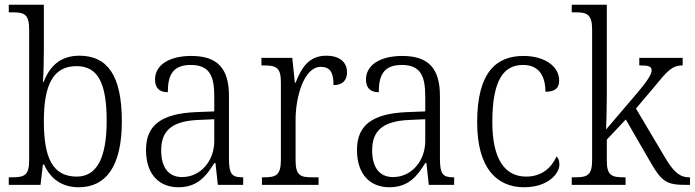

<svg xmlns="http://www.w3.org/2000/svg" viewBox="-20 -780 2931 810"><path d="M312 10C425 10 494 -75 494 -268C494 -462 433 -545 315 -545C236 -545 190 -502 164 -434H161C164 -468 165 -533 165 -569V-760H17V-728H31C81 -728 103 -722 103 -655V-104C103 -39 82 -32 29 -32H17V0H151L161 -86H166C192 -27 240 10 312 10ZM304 -35C200 -35 165 -117 165 -269C165 -422 204 -501 303 -501C394 -501 430 -428 430 -270C430 -115 389 -35 304 -35Z M733 10C815 10 852 -40 884 -92H889L899 0H1006V-32H1002C958 -32 946 -46 946 -111V-375C946 -493 896 -544 787 -544C690 -544 634 -503 634 -445C634 -408 653 -391 688 -391C688 -462 708 -506 785 -506C868 -506 884 -454 884 -372V-310L807 -307C664 -301 596 -254 596 -148C596 -40 655 10 733 10ZM748 -33C687 -33 660 -79 660 -145C660 -224 699 -269 817 -274L884 -277V-185C884 -103 828 -33 748 -33Z M1085 0H1324V-32H1299C1249 -32 1227 -38 1227 -103V-275C1227 -373 1263 -498 1333 -498C1373 -498 1387 -474 1387 -421C1428 -421 1444 -444 1444 -475C1444 -517 1414 -545 1356 -545C1280 -545 1250 -489 1227 -431H1224L1213 -536H1083V-504H1090C1144 -504 1165 -497 1165 -433V-106C1165 -39 1143 -32 1093 -32H1085Z M1623 10C1705 10 1742 -40 1774 -92H1779L1789 0H1896V-32H1892C1848 -32 1836 -46 1836 -111V-375C1836 -493 1786 -544 1677 -544C1580 -544 1524 -503 1524 -445C1524 -408 1543 -391 1578 -391C1578 -462 1598 -506 1675 -506C1758 -506 1774 -454 1774 -372V-310L1697 -307C1554 -301 1486 -254 1486 -148C1486 -40 1545 10 1623 10ZM1638 -33C1577 -33 1550 -79 1550 -145C1550 -224 1589 -269 1707 -274L1774 -277V-185C1774 -103 1718 -33 1638 -33Z M2191 10C2290 10 2340 -46 2340 -86C2340 -102 2336 -112 2328 -120C2307 -74 2267 -35 2200 -35C2108 -35 2057 -111 2057 -265C2057 -450 2109 -506 2187 -506C2256 -506 2281 -456 2281 -393C2319 -393 2339 -406 2339 -440C2339 -503 2274 -544 2188 -544C2076 -544 1993 -478 1993 -264C1993 -69 2077 10 2191 10Z M2392 0H2619V-32H2614C2562 -32 2540 -38 2540 -102V-191L2620 -276L2720 -103C2773 -10 2792 0 2879 0H2891V-32H2887C2846 -32 2819 -58 2783 -120L2663 -322L2739 -412C2794 -479 2814 -504 2860 -504V-536H2677V-504C2714 -504 2729 -501 2729 -484C2729 -468 2718 -446 2660 -378L2537 -234C2538 -258 2540 -333 2540 -374V-760H2392V-728H2407C2455 -728 2478 -721 2478 -656V-105C2478 -39 2457 -32 2404 -32H2392Z"/></svg>

Font: Noto Serif Myanmar SemiCondensed Light
Style: Regular
Weight: 300
Width: 4
Designer: Ben Mitchell and the Monotype Design Team
Foundry: Monotype Imaging Inc.
Version: Version 2.106